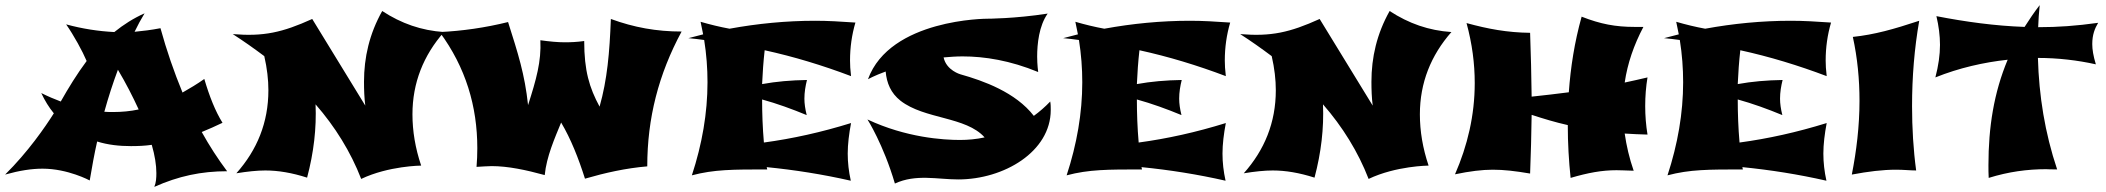

<svg xmlns="http://www.w3.org/2000/svg" viewBox="-79 -663 8214 749"><path d="M789 -184C761 -229 738 -287 718 -355C690 -335 661 -318 633 -302C600 -382 571 -466 547 -553C511 -546 478 -542 446 -539C458 -564 471 -588 485 -611C442 -592 403 -567 367 -538C305 -541 241 -551 179 -568C209 -525 243 -463 259 -425C221 -374 188 -320 158 -267C134 -276 108 -287 82 -300C96 -270 112 -244 131 -221C97 -167 30 -70 -59 18C-2 2 45 -5 87 -5C186 -5 271 41 271 41C280 -12 289 -63 300 -111C341 -98 386 -93 432 -93C458 -93 486 -94 513 -98C525 -57 531 -19 531 12C531 31 530 49 523 66C617 24 706 5 807 5C771 -43 738 -94 708 -148C735 -159 762 -171 789 -184ZM462 -236C429 -229 396 -226 363 -226C351 -226 340 -226 328 -227C344 -285 362 -340 381 -391C412 -339 439 -286 462 -236Z M1653 -538C1565 -544 1487 -571 1412 -620C1362 -531 1341 -439 1341 -344C1341 -314 1342 -282 1346 -251L1139 -589C1022 -536 949 -520 829 -530C871 -503 912 -474 952 -444C963 -396 968 -352 968 -311C968 -185 924 -78 843 13C886 6 924 2 956 2C1006 2 1060 11 1119 30C1145 -68 1156 -163 1152 -256C1228 -169 1289 -71 1330 35C1437 -16 1564 -17 1564 -17C1541 -85 1530 -152 1530 -217C1530 -340 1573 -447 1653 -538Z M2580 -540C2482 -540 2394 -556 2304 -589C2299 -458 2290 -353 2260 -247C2220 -321 2200 -387 2200 -503C2172 -499 2147 -498 2124 -498C2097 -498 2065 -501 2029 -506C2033 -423 2013 -353 1981 -253C1968 -374 1942 -454 1903 -577C1814 -555 1724 -542 1636 -538C1738 -400 1783 -248 1783 -85C1783 -60 1782 -36 1780 -12C1799 -13 1824 -15 1839 -15C1903 -15 1973 0 2046 20C2053 -52 2085 -124 2110 -185C2148 -121 2178 -45 2203 34C2282 11 2363 -7 2446 -14C2446 -202 2490 -373 2580 -540Z M2914 -2 2912 -11C3022 0 3130 17 3240 42C3232 6 3228 -29 3228 -64C3228 -100 3233 -141 3241 -183C3125 -147 3012 -122 2901 -107C2896 -164 2894 -222 2894 -275C2952 -259 3010 -238 3068 -214C3062 -238 3059 -259 3059 -278C3059 -303 3063 -327 3069 -351C3007 -350 2949 -345 2894 -335C2896 -379 2899 -423 2904 -467C3018 -442 3130 -408 3241 -366C3238 -390 3237 -411 3237 -427C3237 -478 3244 -527 3258 -575C3200 -579 3151 -582 3101 -582C2988 -582 2876 -571 2767 -551C2729 -558 2692 -567 2654 -578L2664 -529L2606 -514H2608C2628 -512 2648 -510 2668 -507C2677 -451 2681 -396 2681 -342C2681 -222 2660 -101 2620 21C2707 -2 2780 -2 2914 -2Z M4018 -267C3998 -246 3976 -227 3954 -211C3883 -303 3757 -348 3668 -373C3668 -373 3613 -388 3602 -439C3626 -441 3650 -443 3676 -443C3762 -443 3862 -427 3971 -382C3971 -382 3967 -411 3967 -442C3967 -491 3974 -562 4008 -610C3879 -590 3772 -590 3772 -590C3772 -590 3393 -590 3307 -354C3307 -354 3332 -368 3376 -384C3380 -339 3396 -300 3434 -270C3528 -197 3689 -209 3762 -127C3730 -120 3697 -117 3666 -117C3601 -117 3456 -126 3305 -197C3305 -197 3367 -100 3412 53C3494 15 3578 37 3659 37C3837 37 4020 -71 4020 -234C4020 -245 4020 -256 4018 -267Z M4376 -2 4374 -11C4484 0 4592 17 4702 42C4694 6 4690 -29 4690 -64C4690 -100 4695 -141 4703 -183C4587 -147 4474 -122 4363 -107C4358 -164 4356 -222 4356 -275C4414 -259 4472 -238 4530 -214C4524 -238 4521 -259 4521 -278C4521 -303 4525 -327 4531 -351C4469 -350 4411 -345 4356 -335C4358 -379 4361 -423 4366 -467C4480 -442 4592 -408 4703 -366C4700 -390 4699 -411 4699 -427C4699 -478 4706 -527 4720 -575C4662 -579 4613 -582 4563 -582C4450 -582 4338 -571 4229 -551C4191 -558 4154 -567 4116 -578L4126 -529L4068 -514H4070C4090 -512 4110 -510 4130 -507C4139 -451 4143 -396 4143 -342C4143 -222 4122 -101 4082 21C4169 -2 4242 -2 4376 -2Z M5583 -538C5495 -544 5417 -571 5342 -620C5292 -531 5271 -439 5271 -344C5271 -314 5272 -282 5276 -251L5069 -589C4952 -536 4879 -520 4759 -530C4801 -503 4842 -474 4882 -444C4893 -396 4898 -352 4898 -311C4898 -185 4854 -78 4773 13C4816 6 4854 2 4886 2C4936 2 4990 11 5049 30C5075 -68 5086 -163 5082 -256C5158 -169 5219 -71 5260 35C5367 -16 5494 -17 5494 -17C5471 -85 5460 -152 5460 -217C5460 -340 5503 -447 5583 -538Z M5890 14C5893 -62 5895 -139 5896 -215C5942 -200 5988 -186 6037 -175C6037 -104 6041 -36 6048 31C6116 11 6170 1 6227 1C6244 1 6258 2 6294 3C6277 -46 6266 -94 6259 -142C6288 -140 6317 -139 6348 -138C6342 -174 6339 -212 6339 -249C6339 -288 6342 -325 6348 -361C6318 -354 6288 -347 6259 -341C6270 -416 6295 -488 6332 -558H6298C6223 -558 6165 -569 6091 -598C6063 -498 6048 -400 6041 -303C5993 -297 5945 -291 5896 -286C5895 -369 5893 -452 5890 -535C5801 -536 5726 -550 5642 -573C5664 -492 5674 -415 5674 -339C5674 -214 5646 -95 5597 17C5654 5 5703 -1 5744 -1C5788 -1 5831 4 5890 14Z M6720 -2 6718 -11C6828 0 6936 17 7046 42C7038 6 7034 -29 7034 -64C7034 -100 7039 -141 7047 -183C6931 -147 6818 -122 6707 -107C6702 -164 6700 -222 6700 -275C6758 -259 6816 -238 6874 -214C6868 -238 6865 -259 6865 -278C6865 -303 6869 -327 6875 -351C6813 -350 6755 -345 6700 -335C6702 -379 6705 -423 6710 -467C6824 -442 6936 -408 7047 -366C7044 -390 7043 -411 7043 -427C7043 -478 7050 -527 7064 -575C7006 -579 6957 -582 6907 -582C6794 -582 6682 -571 6573 -551C6535 -558 6498 -567 6460 -578L6470 -529L6412 -514H6414C6434 -512 6454 -510 6474 -507C6483 -451 6487 -396 6487 -342C6487 -222 6466 -101 6426 21C6513 -2 6586 -2 6720 -2Z M7408 -582C7308 -549 7234 -528 7149 -519C7167 -437 7175 -353 7175 -270C7175 -171 7163 -73 7145 18C7209 6 7265 -1 7318 -1C7348 -1 7372 2 7396 2C7385 -79 7380 -164 7380 -249C7380 -362 7389 -474 7408 -582Z M7946 -2C7898 -145 7875 -290 7871 -437C7948 -437 8026 -428 8097 -412C8087 -445 8083 -470 8083 -491C8083 -528 8093 -552 8106 -574C8021 -562 7948 -557 7875 -557H7872C7873 -586 7875 -614 7878 -643C7856 -615 7837 -586 7819 -558C7704 -562 7588 -578 7475 -600C7484 -562 7489 -524 7489 -488C7489 -449 7483 -407 7471 -361C7563 -398 7660 -420 7753 -430C7699 -301 7678 -166 7678 -19C7678 -4 7678 16 7679 31C7756 7 7830 -3 7903 -3C7908 -3 7914 -2 7946 -2Z"/></svg>

Font: Shojumaru
Style: Regular
Weight: 400
Designer: Astigmatic (AOETI)
Foundry: Astigmatic (AOETI)
Version: Version 1.000